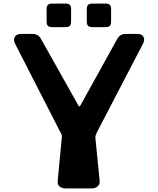

<svg xmlns="http://www.w3.org/2000/svg" viewBox="-20 -1055 886 1075"><path d="M496 -903Q466 -903 466 -932V-1006Q466 -1035 496 -1035H572Q602 -1035 602 -1006V-932Q602 -903 572 -903ZM271 -903Q241 -903 241 -932V-1006Q241 -1035 271 -1035H348Q378 -1035 378 -1006V-932Q378 -903 348 -903ZM521 -311Q513 -294 514 -283L538 -43Q540 -22 526 -11Q512 0 493 0H347Q328 0 314.5 -10Q301 -20 303 -43L326 -283Q327 -291 326 -297Q325 -303 320 -311L64 -811Q53 -833 63 -849Q73 -865 98 -865H163Q194 -865 209 -838L418 -466Q424 -453 431 -466L637 -838Q652 -865 683 -865H748Q775 -865 783.5 -848.5Q792 -832 781 -811Z"/></svg>

Font: OpenDyslexic3
Style: Bold
Weight: 700
Designer: Abelardo Gonzalez
Version: Version 1.000;PS 001.001;hotconv 1.0.56